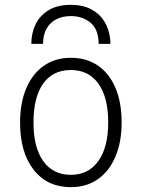

<svg xmlns="http://www.w3.org/2000/svg" viewBox="-20 -762 586 794"><path d="M273 12Q175.5 12 119.2 -59.8Q63 -131.5 63 -255Q63 -337 88.8 -397.2Q114.5 -457.5 161.5 -490.2Q208.5 -523 273 -523Q338 -523 385 -490.8Q432 -458.5 457.5 -398.5Q483 -338.5 483 -256Q483 -174 457.2 -113.8Q431.5 -53.5 384.5 -20.8Q337.5 12 273 12ZM273 -39Q346 -39 386.8 -96.2Q427.5 -153.5 427.5 -256Q427.5 -359.5 387 -416Q346.5 -472.5 273 -472.5Q198.5 -472.5 158.5 -416.2Q118.5 -360 118.5 -255Q118.5 -152 159 -95.5Q199.5 -39 273 -39ZM109.5 -580.5Q109.5 -625 127.2 -661.5Q145 -698 181.2 -720Q217.5 -742 273 -742Q322 -742 356.5 -724Q391 -706 410.5 -675Q430 -644 435 -605.5Q436 -600 436.2 -593.5Q436.5 -587 436.5 -580.5H388Q388 -587 387.5 -593.5Q387 -600 386 -605.5Q380 -650.5 348.2 -673Q316.5 -695.5 273 -695.5Q239.5 -695.5 213.5 -682.5Q187.5 -669.5 172.8 -643.8Q158 -618 158 -580.5Z"/></svg>

Font: Overpass ExtraLight
Style: Regular
Weight: 250
Designer: Delve Withrington, Dave Bailey, Thomas Jockin
Foundry: Delve Fonts LLC
Version: Version 4.000